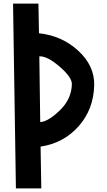

<svg xmlns="http://www.w3.org/2000/svg" viewBox="-20 -847 600 1074"><path d="M198 -661Q327 -647 418 -563Q509 -479 507 -371Q504 -236 420 -141Q336 -46 207 -27L211 207H69L53 -827H195ZM382 -376Q383 -414 315 -473Q247 -532 203 -532H200L205 -164Q250 -167 315 -230Q380 -293 382 -376Z"/></svg>

Font: OpenDyslexic
Style: Bold
Weight: 800
Designer: Abbie Gonzalez
Version: Version 0.920;hotconv 1.0.109;makeotfexe 2.5.65596